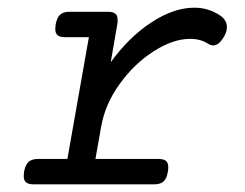

<svg xmlns="http://www.w3.org/2000/svg" viewBox="-20 -482 640 502"><path d="M554.2 -442.4Q573.2 -430.2 573.2 -411.6Q573.2 -399.9 567.4 -389.6Q553.7 -363.3 537.6 -363.3Q531.2 -363.3 523.9 -367.7Q504.4 -380.4 477.1 -380.4Q432.6 -380.4 382.1 -348.1Q331.5 -315.9 293.2 -262.9Q254.9 -210 244.6 -151.4L229.5 -66.4H394Q407.7 -66.4 413.8 -61.5Q419.9 -56.6 419.9 -44.9Q419.9 -37.6 418.9 -33.2Q416 -15.1 407.7 -7.6Q399.4 0 382.8 0H68.4Q54.7 0 48.3 -5.1Q42 -10.3 42 -22Q42 -25.4 43 -33.2Q46.4 -51.3 54.7 -58.8Q63 -66.4 79.6 -66.4H156.2L212.4 -384.8H150.4Q136.7 -384.8 130.6 -389.9Q124.5 -395 124.5 -406.7Q124.5 -409.2 125.5 -418Q128.9 -436 137.2 -443.6Q145.5 -451.2 162.1 -451.2H261.7Q275.4 -451.2 281.5 -446.3Q287.6 -441.4 287.6 -429.7Q287.6 -422.4 286.6 -418L269.5 -319.3Q317.4 -385.3 376 -423.6Q434.6 -461.9 487.8 -461.9Q524.4 -461.9 554.2 -442.4Z"/></svg>

Font: Courier Prime
Style: Italic
Weight: 400
Italic angle: -10°
Designer: Alan Dague-Greene
Foundry: Quote-Unquote Apps
Version: Version 3.018